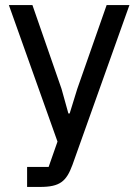

<svg xmlns="http://www.w3.org/2000/svg" viewBox="-20 -538 546 758"><path d="M285 -187 255 -90H250L223 -187L108 -518H15L207 21L172 121H87V200H138C217 200 242 178 266 113L491 -518H401Z"/></svg>

Font: IBM Plex Thai Looped Text
Style: Regular
Weight: 450
Designer: Mike Abbink, Paul van der Laan, Pieter van Rosmalen, Ben Mitchell, Mark Frömberg
Foundry: Bold Monday
Version: Version 1.0